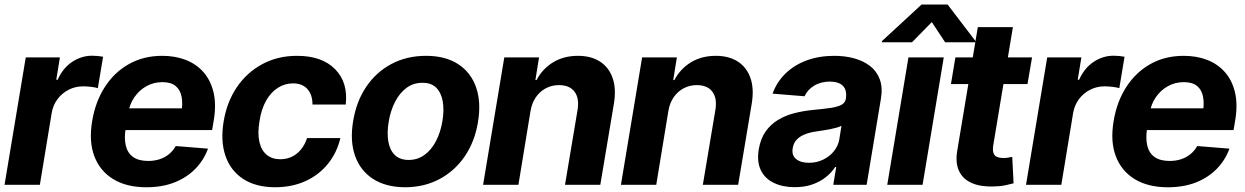

<svg xmlns="http://www.w3.org/2000/svg" viewBox="-21 -792 5335 823"><path d="M-1.5 0 89.4 -545.9H235.8L220.2 -450.2H226.1Q249 -501 288.8 -527.1Q328.6 -553.2 374 -553.2Q385.7 -553.2 398.2 -552Q410.6 -550.8 420.9 -548.8L398.4 -414.1Q388.2 -417.5 369.9 -419.7Q351.6 -421.9 335 -421.9Q302.2 -421.9 273.7 -407.5Q245.1 -393.1 225.8 -367.4Q206.5 -341.8 200.7 -308.6L149.9 0Z M606.4 10.7Q522 10.7 464.8 -23.9Q407.7 -58.6 383.5 -122.1Q359.4 -185.5 374 -272.5Q387.7 -356 428.5 -419.2Q469.2 -482.4 532 -517.6Q594.7 -552.7 674.3 -552.7Q729.5 -552.7 774.7 -535.4Q819.8 -518.1 850.8 -483.2Q881.8 -448.2 894.3 -396.2Q906.7 -344.2 895 -274.4L888.2 -234.4H427.7L442.9 -327.6H830.6L755.9 -304.2Q763.2 -346.2 757.6 -376.5Q752 -406.7 731.9 -423.3Q711.9 -439.9 675.3 -439.9Q637.7 -439.9 606.7 -422.6Q575.7 -405.3 555.2 -375.5Q534.7 -345.7 528.3 -307.6L517.6 -241.7Q510.7 -197.8 518.6 -166.5Q526.4 -135.3 550 -118.7Q573.7 -102.1 614.3 -102.1Q641.1 -102.1 663.8 -109.6Q686.5 -117.2 703.9 -131.6Q721.2 -146 732.4 -166L870.6 -154.8Q852.1 -104.5 815.4 -67.4Q778.8 -30.3 726.3 -9.8Q673.8 10.7 606.4 10.7Z M1158.7 10.7Q1074.7 10.3 1020.8 -25.4Q966.8 -61 945.3 -124.3Q923.8 -187.5 937.5 -270.5Q951.2 -354.5 994.1 -418Q1037.1 -481.4 1103.3 -517.1Q1169.4 -552.7 1252.4 -552.7Q1358.9 -552.7 1415.3 -495.6Q1471.7 -438.5 1460.9 -343.8H1318.4Q1318.8 -384.3 1297.4 -409.4Q1275.9 -434.6 1234.9 -434.6Q1199.7 -434.6 1169.9 -415.5Q1140.1 -396.5 1119.6 -360.4Q1099.1 -324.2 1091.3 -272.5Q1082.5 -220.7 1090.8 -184.1Q1099.1 -147.5 1122.3 -128.4Q1145.5 -109.4 1180.7 -109.4Q1207 -109.4 1229.5 -119.9Q1252 -130.4 1268.8 -150.9Q1285.6 -171.4 1295.4 -200.2H1438Q1423.3 -137.7 1385 -90.1Q1346.7 -42.5 1289.3 -16.1Q1231.9 10.3 1158.7 10.7Z M1715.8 10.7Q1632.3 10.3 1577.6 -25.4Q1522.9 -61 1500.7 -124.8Q1478.5 -188.5 1492.7 -272.9Q1506.3 -356.9 1548.8 -419.9Q1591.3 -482.9 1657 -517.8Q1722.7 -552.7 1805.2 -552.7Q1888.2 -552.7 1942.9 -517.1Q1997.6 -481.4 2019.8 -417.5Q2042 -353.5 2027.8 -268.6Q2014.2 -185.1 1971.4 -122.3Q1928.7 -59.6 1863.5 -24.7Q1798.3 10.3 1715.8 10.7ZM1731 -106.4Q1769 -106.4 1798.8 -128.2Q1828.6 -149.9 1848.1 -187.7Q1867.7 -225.6 1875.5 -273.4Q1883.3 -320.8 1876.7 -357.9Q1870.1 -395 1848.6 -416.3Q1827.1 -437.5 1789.6 -437Q1751.5 -437.5 1721.7 -415.5Q1691.9 -393.6 1672.4 -355.5Q1652.8 -317.4 1645 -269.5Q1637.2 -222.7 1643.6 -185.5Q1649.9 -148.4 1671.6 -127.4Q1693.4 -106.4 1731 -106.4Z M2252.9 -315.4 2201.2 0H2049.8L2140.6 -545.9H2289.6L2273.9 -448.7H2278.8Q2304.2 -497.1 2349.9 -524.9Q2395.5 -552.7 2456.5 -552.7Q2513.2 -552.7 2551.3 -527.8Q2589.4 -502.9 2605.2 -457Q2621.1 -411.1 2610.4 -347.2L2552.2 0H2400.9L2454.6 -320.3Q2462.9 -370.1 2442.1 -398.4Q2421.4 -426.8 2375.5 -427.2Q2344.7 -427.2 2319.1 -413.8Q2293.5 -400.4 2276.1 -375.5Q2258.8 -350.6 2252.9 -315.4Z M2843.8 -315.4 2792 0H2640.6L2731.4 -545.9H2880.4L2864.7 -448.7H2869.6Q2895 -497.1 2940.7 -524.9Q2986.3 -552.7 3047.4 -552.7Q3104 -552.7 3142.1 -527.8Q3180.2 -502.9 3196 -457Q3211.9 -411.1 3201.2 -347.2L3143.1 0H2991.7L3045.4 -320.3Q3053.7 -370.1 3033 -398.4Q3012.2 -426.8 2966.3 -427.2Q2935.5 -427.2 2909.9 -413.8Q2884.3 -400.4 2866.9 -375.5Q2849.6 -350.6 2843.8 -315.4Z M3385.7 10.3Q3334 10.3 3295.9 -8.1Q3257.8 -26.4 3240.2 -62.5Q3222.7 -98.6 3231.4 -152.3Q3239.3 -198.2 3261 -228.8Q3282.7 -259.3 3314.5 -278.3Q3346.2 -297.4 3384.8 -307.1Q3423.3 -316.9 3464.4 -320.8Q3512.2 -325.2 3542 -329.8Q3571.8 -334.5 3586.9 -343.3Q3602.1 -352.1 3605 -369.1V-371.6Q3609.9 -405.3 3592.5 -423.6Q3575.2 -441.9 3536.6 -442.4Q3496.1 -441.9 3468 -424.3Q3439.9 -406.7 3427.7 -379.4L3290.5 -390.6Q3308.6 -440.4 3345.9 -476.8Q3383.3 -513.2 3436.5 -533Q3489.7 -552.7 3555.2 -552.7Q3600.6 -552.7 3640.1 -542Q3679.7 -531.2 3708.5 -509Q3737.3 -486.8 3750.2 -451.7Q3763.2 -416.5 3754.9 -368.2L3693.8 0H3550.8L3563.5 -76.2H3559.1Q3542 -50.3 3516.8 -31Q3491.7 -11.7 3459 -0.7Q3426.3 10.3 3385.7 10.3ZM3446.8 -94.2Q3479.5 -94.2 3507.3 -107.7Q3535.2 -121.1 3553.5 -143.8Q3571.8 -166.5 3576.7 -194.8L3585.9 -252.9Q3578.6 -248.5 3565.4 -244.9Q3552.2 -241.2 3536.6 -238Q3521 -234.9 3505.4 -232.7Q3489.7 -230.5 3477.5 -228.5Q3450.2 -224.6 3428.7 -216.1Q3407.2 -207.5 3393.8 -193.1Q3380.4 -178.7 3377 -157.2Q3371.6 -126.5 3391.4 -110.4Q3411.1 -94.2 3446.8 -94.2Z M3782.2 0 3873 -545.9H4024.4L3933.6 0ZM4030.3 -610.8 3973.1 -697.3 3888.2 -610.8H3758.8L3759.8 -616.2L3929.2 -772.5H4041L4160.2 -616.2L4159.2 -610.8Z M4402.8 -545.9 4383.3 -431.6H4055.2L4074.2 -545.9ZM4170.4 -675.8H4320.8L4236.3 -168Q4233.4 -147 4237.8 -135.3Q4242.2 -123.5 4253.2 -119.1Q4264.2 -114.7 4278.8 -114.7Q4290 -114.3 4301 -116.5Q4312 -118.7 4317.9 -119.6L4323.7 -6.3Q4310.5 -2.9 4289.1 2Q4267.6 6.8 4238.3 7.3Q4183.1 9.3 4144.8 -7.3Q4106.4 -23.9 4089.8 -59.3Q4073.2 -94.7 4082.5 -147.9Z M4377 0 4467.8 -545.9H4614.3L4598.6 -450.2H4604.5Q4627.4 -501 4667.2 -527.1Q4707 -553.2 4752.4 -553.2Q4764.2 -553.2 4776.6 -552Q4789.1 -550.8 4799.3 -548.8L4776.9 -414.1Q4766.6 -417.5 4748.3 -419.7Q4730 -421.9 4713.4 -421.9Q4680.7 -421.9 4652.1 -407.5Q4623.5 -393.1 4604.2 -367.4Q4585 -341.8 4579.1 -308.6L4528.3 0Z M4984.9 10.7Q4900.4 10.7 4843.3 -23.9Q4786.1 -58.6 4762 -122.1Q4737.8 -185.5 4752.4 -272.5Q4766.1 -356 4806.9 -419.2Q4847.7 -482.4 4910.4 -517.6Q4973.1 -552.7 5052.7 -552.7Q5107.9 -552.7 5153.1 -535.4Q5198.2 -518.1 5229.2 -483.2Q5260.3 -448.2 5272.7 -396.2Q5285.2 -344.2 5273.4 -274.4L5266.6 -234.4H4806.2L4821.3 -327.6H5209L5134.3 -304.2Q5141.6 -346.2 5136 -376.5Q5130.4 -406.7 5110.4 -423.3Q5090.3 -439.9 5053.7 -439.9Q5016.1 -439.9 4985.1 -422.6Q4954.1 -405.3 4933.6 -375.5Q4913.1 -345.7 4906.7 -307.6L4896 -241.7Q4889.2 -197.8 4897 -166.5Q4904.8 -135.3 4928.5 -118.7Q4952.1 -102.1 4992.7 -102.1Q5019.5 -102.1 5042.2 -109.6Q5064.9 -117.2 5082.3 -131.6Q5099.6 -146 5110.8 -166L5249 -154.8Q5230.5 -104.5 5193.8 -67.4Q5157.2 -30.3 5104.7 -9.8Q5052.2 10.7 4984.9 10.7Z"/></svg>

Font: Inter Tight
Style: Bold Italic
Weight: 700
Italic angle: -9.39999°
Designer: Rasmus Andersson
Foundry: rsms
Version: Version 3.004